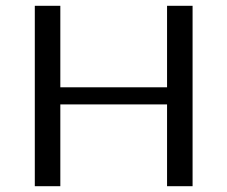

<svg xmlns="http://www.w3.org/2000/svg" viewBox="-20 -642 784 662"><path d="M556 -622H644V0H556V-282H188V0H100V-622H188V-341H556Z"/></svg>

Font: Sarpanch
Style: Regular
Weight: 400
Designer: Manushi Parikh (Devanagari and Latin), Jyotish Sonowal (Devanagari)
Foundry: Indian Type Foundry
Version: Version 2.004;PS 1.0;hotconv 1.0.78;makeotf.lib2.5.61930; tt